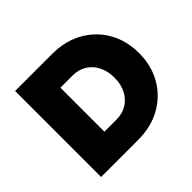

<svg xmlns="http://www.w3.org/2000/svg" viewBox="-161 -903 1105 1105"><g transform="rotate(-45 391.5 -350.0)"><path d="M83 0V-700H385Q490 -700 570.5 -655Q651 -610 696.5 -531Q742 -452 742 -350Q742 -248 696.5 -169Q651 -90 570.5 -45Q490 0 385 0ZM380 -529H281V-171H380Q428 -171 464.5 -193.5Q501 -216 521.5 -256.5Q542 -297 542 -350Q542 -403 521.5 -443.5Q501 -484 464.5 -506.5Q428 -529 380 -529Z"/></g></svg>

Font: Lexend ExtraBold
Style: Regular
Weight: 800
Designer: Bonnie Shaver-Troup, Thomas Jockin
Foundry: Lexend
Version: Version 1.007; ttfautohint (v1.8.3)